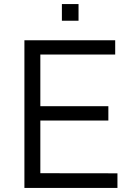

<svg xmlns="http://www.w3.org/2000/svg" viewBox="-20 -920 657 940"><path d="M99.5 0V-723H544V-653H177.5V-400H510.5V-330H177.5V-72L555 -71.5V0ZM283 -818.5V-900H364.5V-818.5Z"/></svg>

Font: Public Sans Light
Style: Regular
Weight: 300
Designer: The Public Sans Project Authors: Dan O. Williams and USWDS (Libre Franklin designed by Pablo Impallari and Rodrigo Fuenz
Version: Version 1.007